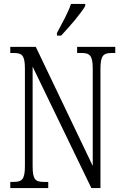

<svg xmlns="http://www.w3.org/2000/svg" viewBox="-20 -951 626 971"><path d="M268 -784V-771H289C332 -816 392 -886 411 -921V-931H339C324 -886 297 -839 268 -784ZM32 0H224V-31H203C160 -31 145 -41 145 -111V-614L442 0H488V-603C488 -672 504 -683 546 -683H563V-714H370V-683H391C433 -683 449 -672 449 -605V-112L161 -714H32V-683H48C90 -683 106 -673 106 -605V-111C106 -41 90 -31 46 -31H32Z"/></svg>

Font: Noto Serif Thai ExtraCondensed Light
Style: Regular
Weight: 300
Width: 2
Designer: Monotype Design Team
Foundry: Monotype Imaging Inc.
Version: Version 2.002